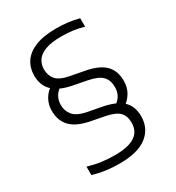

<svg xmlns="http://www.w3.org/2000/svg" viewBox="-181 -858 894 977"><g transform="rotate(-30 266.0 -369.0)"><path d="M234.5 9.5Q193.5 9.5 155.2 4.2Q117 -1 80.5 -12V-61.5Q123.5 -49 160.5 -44.2Q197.5 -39.5 235.5 -39.5Q291.5 -39.5 325.8 -51.5Q360 -63.5 375.8 -86Q391.5 -108.5 391.5 -140.5Q391.5 -181 369.8 -203Q348 -225 293 -236L210 -252Q136 -267 102.8 -302.8Q69.5 -338.5 69.5 -396Q69.5 -432 86.5 -462Q103.5 -492 136 -512L173.5 -483.5Q148 -468 136 -446.2Q124 -424.5 124 -399Q124 -363 145.2 -337.5Q166.5 -312 222.5 -300.5L305.5 -285Q382.5 -269.5 416.2 -235.8Q450 -202 450 -145Q450 -74.5 397 -32.5Q344 9.5 234.5 9.5ZM399 -228 358 -254.5Q384 -270 396.2 -291Q408.5 -312 408.5 -340Q408.5 -381 385.8 -404.2Q363 -427.5 306.5 -438.5L223.5 -454.5Q148.5 -470 115 -505Q81.5 -540 81.5 -595.5Q81.5 -639.5 104 -674Q126.5 -708.5 174.5 -728.2Q222.5 -748 298.5 -748Q333.5 -748 366 -744Q398.5 -740 430.5 -731.5V-682Q394.5 -692 364.5 -695.8Q334.5 -699.5 301 -699.5Q241 -699.5 206 -686.2Q171 -673 155.8 -650Q140.5 -627 140.5 -598Q140.5 -563 160.5 -538.5Q180.5 -514 235 -503.5L319 -487.5Q396 -473 429.8 -438.2Q463.5 -403.5 463.5 -345.5Q463.5 -307.5 446.5 -278Q429.5 -248.5 399 -228Z"/></g></svg>

Font: Encode Sans SC SemiExpanded Light
Style: Regular
Weight: 300
Width: 6
Designer: Multiple Designers
Foundry: Impallari Type
Version: Version 3.002